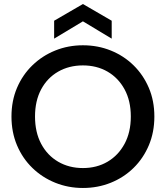

<svg xmlns="http://www.w3.org/2000/svg" viewBox="-20 -927 824 954"><path d="M392 7Q319 7 254.5 -19Q190 -45 141 -92.5Q92 -140 64.5 -205Q37 -270 37 -348Q37 -426 64.5 -490.5Q92 -555 141 -602.5Q190 -650 254.5 -676Q319 -702 392 -702Q466 -702 530.5 -676Q595 -650 643.5 -602.5Q692 -555 719.5 -490.5Q747 -426 747 -348Q747 -270 719.5 -205Q692 -140 643.5 -92.5Q595 -45 530.5 -19Q466 7 392 7ZM392 -92Q461 -92 514.5 -123.5Q568 -155 599 -212.5Q630 -270 630 -348Q630 -426 599 -483Q568 -540 514.5 -571Q461 -602 392 -602Q323 -602 269 -571Q215 -540 184.5 -483Q154 -426 154 -348Q154 -270 184.5 -212.5Q215 -155 269 -123.5Q323 -92 392 -92ZM535 -735 392 -821 249 -735V-824L392 -907L535 -824Z"/></svg>

Font: Parkinsans Light Medium
Style: Regular
Weight: 500
Version: Version 1.000